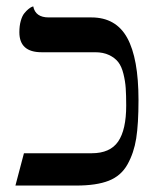

<svg xmlns="http://www.w3.org/2000/svg" viewBox="-20 -575 503 595"><path d="M371.1 -248Q371.1 -280.3 369.6 -301.8Q368.2 -323.2 362.5 -346.2Q356.9 -369.1 346.4 -382.6Q335.9 -396 317.9 -404.5Q299.8 -413.1 274.9 -413.1H108.9Q40 -413.1 40 -475.1Q40 -495.1 44.4 -510.5Q48.8 -525.9 55.4 -533.9Q62 -542 68.1 -546.9Q74.2 -551.8 78.6 -553.7L83 -555.2Q89.8 -521 130.9 -521H263.2Q339.4 -521 374.3 -457.5Q409.2 -394 409.2 -265.1Q409.2 -190.9 402.1 -146Q395 -101.1 375 -65.4Q355 -29.8 316.9 -14.9Q278.8 0 216.8 0H27.8L54.2 -100.1H264.2Q321.3 -100.1 346.2 -136.5Q371.1 -172.9 371.1 -248Z"/></svg>

Font: Linux Biolinum
Style: Bold
Weight: 700
Designer: Philipp H. Poll
Foundry: Philipp H. Poll
Version: Version 1.3.2 ; ttfautohint (v0.9)